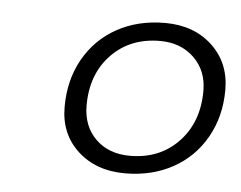

<svg xmlns="http://www.w3.org/2000/svg" viewBox="-35 -750 498 397"><g transform="rotate(5 214.5 -551.5)"><path d="M101 -519Q101 -575 125.5 -618.5Q150 -662 193.5 -686Q237 -710 293 -710Q353 -710 391 -674.5Q429 -639 429 -583Q429 -528 404.5 -484.5Q380 -441 336.5 -417Q293 -393 237 -393Q177 -393 139 -428Q101 -463 101 -519ZM384 -577Q384 -619 356.5 -645.5Q329 -672 286 -672Q224 -672 185 -631.5Q146 -591 146 -526Q146 -483 173 -456.5Q200 -430 244 -430Q306 -430 345 -471Q384 -512 384 -577Z"/></g></svg>

Font: Fahkwang
Style: Italic
Weight: 400
Italic angle: -10°
Version: Version 1.000; ttfautohint (v1.6)